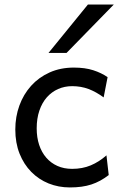

<svg xmlns="http://www.w3.org/2000/svg" viewBox="-20 -801 538 833"><path d="M451.7 -41.5Q433.1 -27.3 414.8 -17.3Q396.5 -7.3 376.5 -0.7Q356.4 5.9 333.5 9Q310.5 12.2 283.2 12.2Q233.9 12.2 190.9 -5.1Q147.9 -22.5 115.7 -55.2Q83.5 -87.9 64.9 -134.3Q46.4 -180.7 46.4 -239.3Q46.4 -294.4 64.2 -343.3Q82 -392.1 115 -428.7Q147.9 -465.3 195.1 -486.6Q242.2 -507.8 300.3 -507.8Q349.1 -507.8 384.5 -496.3Q419.9 -484.9 446.8 -466.3L429.7 -378.4Q396.5 -402.8 363.8 -415Q331.1 -427.2 293 -427.2Q260.3 -427.2 232.2 -414.8Q204.1 -402.3 183.3 -378.9Q162.6 -355.5 150.9 -321.3Q139.2 -287.1 139.2 -244.1Q139.2 -204.6 149.9 -172.4Q160.6 -140.1 180.7 -116.9Q200.7 -93.8 229 -81.1Q257.3 -68.4 293 -68.4Q337.4 -68.4 373.5 -83.5Q409.7 -98.6 441.9 -127ZM473.6 -781.2 268.6 -571.3H190.4L361.3 -781.2Z"/></svg>

Font: Andika Afr
Style: Regular
Weight: 400
Designer: Victor Gaultney, Annie Olsen, Julie Remington, Don Collingsworth, Eric Hays, Becca Hirsbrunner
Foundry: SIL International
Version: Version 5.000